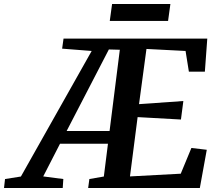

<svg xmlns="http://www.w3.org/2000/svg" viewBox="-112 -935 1086 955"><path d="M-92 0 -87 -44.5 -8 -57 344 -681.5 197 -693 204 -743H919L907 -578.5H827.5L811 -681.5L616.5 -691.5L579.5 -417L800 -432.5L788 -340.5L572.5 -352.5L534.5 -57.5L787 -71L840 -199L916.5 -190L882 0H326.5L332.5 -44.5L404.5 -57L425 -220H186.5L103 -57.5L203 -44.5L200 0ZM219.5 -283.5H433L484 -687.5L429.5 -689ZM445.5 -915H735.5L724 -831H434Z"/></svg>

Font: Merriweather SemiBold
Style: Italic
Weight: 600
Italic angle: -7.8°
Version: Version 2.101